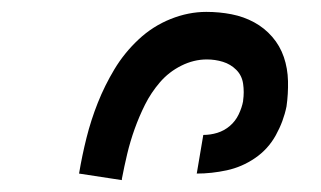

<svg xmlns="http://www.w3.org/2000/svg" viewBox="-20 -800 540 323"><path d="M185 -497 113 -508Q118 -538 125.5 -568Q133 -598 144.5 -627Q156 -656 172.5 -683.5Q189 -711 213 -733.5Q237 -756 267 -768Q297 -780 327 -780Q349 -780 369.5 -776Q390 -772 407.5 -762.5Q425 -753 438 -738Q451 -723 457.5 -704Q464 -685 464.5 -663.5Q465 -642 462 -621Q457 -596 444 -572.5Q431 -549 409 -534Q387 -519 361.5 -513.5Q336 -508 311 -508L322 -573Q334 -573 345.5 -576.5Q357 -580 366.5 -588Q376 -596 381.5 -607.5Q387 -619 389 -630V-631Q391 -645 389 -659Q387 -673 377.5 -682.5Q368 -692 355 -696Q342 -700 328 -700Q306 -700 285 -689.5Q264 -679 249 -661.5Q234 -644 224 -624Q214 -604 206.5 -583Q199 -562 194 -541Q189 -520 185 -499Z"/></svg>

Font: Iosevka Term Curly Medium
Style: Italic
Weight: 500
Italic angle: -9°
Designer: Belleve Invis
Foundry: Belleve Invis
Version: Version 32.3.0